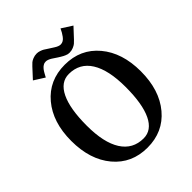

<svg xmlns="http://www.w3.org/2000/svg" viewBox="-224 -929 1064 1064"><g transform="rotate(-45 308.0 -396.5)"><path d="M122.1 -705.1 174.8 -762.2Q184.6 -772.5 191.2 -778.3Q197.8 -784.2 211.9 -790Q226.1 -795.9 242.2 -795.9Q253.9 -795.9 265.9 -791.7Q277.8 -787.6 284.9 -783.4Q292 -779.3 307.1 -769L336.9 -750Q357.4 -736.8 372.1 -736.8Q382.8 -736.8 392.3 -742.4Q401.9 -748 410.2 -759.5Q418.5 -771 422.9 -778.8Q427.2 -786.6 434.1 -800.8L496.1 -761.2L442.9 -704.1Q433.1 -693.8 426.3 -688Q419.4 -682.1 405.3 -676Q391.1 -669.9 375 -669.9Q368.2 -669.9 362.1 -671.1Q356 -672.4 348.6 -675.8Q341.3 -679.2 337.6 -680.9Q334 -682.6 324 -688.7Q314 -694.8 311 -696.8L280.8 -716.8Q260.7 -729 247.1 -729Q241.7 -729 237.1 -728Q232.4 -727.1 228 -724.4Q223.6 -721.7 220.2 -719.5Q216.8 -717.3 212.6 -712.2Q208.5 -707 206.3 -704.6Q204.1 -702.1 200.2 -695.3Q196.3 -688.5 194.8 -686Q193.4 -683.6 189.2 -675.8Q185.1 -668 184.1 -666ZM288.1 -589.8Q224.1 -589.8 189.9 -519.5Q155.8 -449.2 155.8 -316.9Q155.8 -183.6 200.4 -113.8Q245.1 -43.9 329.1 -43.9Q393.1 -43.9 426.5 -113.8Q460 -183.6 460 -315.9Q460 -449.7 416 -519.8Q372.1 -589.8 288.1 -589.8ZM581.1 -317.9Q581.1 -170.9 506.1 -81.5Q431.2 7.8 308.1 7.8Q185.1 7.8 110.1 -81.5Q35.2 -170.9 35.2 -317.9Q35.2 -463.4 110.1 -552.7Q185.1 -642.1 308.1 -642.1Q431.2 -642.1 506.1 -552.7Q581.1 -463.4 581.1 -317.9Z"/></g></svg>

Font: Resagokr
Style: Bold
Weight: 600
Designer: gluk
Foundry: gluk
Version: Version 0.95